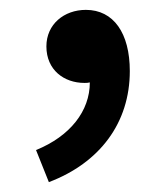

<svg xmlns="http://www.w3.org/2000/svg" viewBox="-20 -147 338 389"><path d="M53 157 79 222C182 183 243 102 243 -3C243 -80 210 -127 154 -127C110 -127 74 -98 74 -53C74 -5 110 21 151 21C155 21 158 21 162 20C162 78 122 129 53 157Z"/></svg>

Font: コーポレート・ロゴ ver3 Medium
Style: Regular
Weight: 500
Designer: [KANA_main] LOGOTYPE.JP [Source Han Sans] Ryoko NISHIZUKA 西塚涼子 (kana, bopomofo & ideographs); Paul D. Hunt (Latin, Greek
Version: Version 12.001;FEAKit 1.0